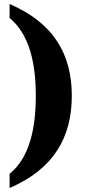

<svg xmlns="http://www.w3.org/2000/svg" viewBox="-20 -797 429 960"><path d="M28 143C251 47 339 -113 339 -318C339 -523 251 -681 28 -777V-707C129 -624 159 -476 159 -318C159 -159 129 -9 28 72Z"/></svg>

Font: Noto Serif Tamil Condensed Black
Style: Regular
Weight: 900
Width: 3
Designer: Indian Type Foundry, Tom Grace, and the Monotype Design Team
Foundry: Monotype Imaging Inc.
Version: Version 2.004